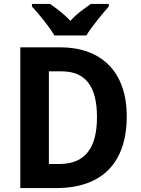

<svg xmlns="http://www.w3.org/2000/svg" viewBox="-20 -1047 717 974"><path d="M256 -867H418C444 -910 499 -977 532 -1014V-1027H441C410 -1005 369 -978 337 -941C304 -977 264 -1006 234 -1027H142V-1014C177 -977 232 -909 256 -867ZM623 -457C623 -686 491 -807 285 -807H83V-93H266C495 -93 623 -219 623 -457ZM472 -453C472 -295 411 -215 280 -215H228V-685H293C410 -685 472 -614 472 -453Z"/></svg>

Font: Noto Sans Kannada UI SemiCondensed
Style: Bold
Weight: 700
Width: 4
Designer: Jelle Bosma - Monotype Design Team
Foundry: Monotype Imaging Inc.
Version: Version 2.005